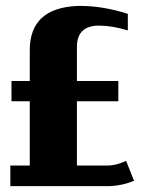

<svg xmlns="http://www.w3.org/2000/svg" viewBox="-20 -632 490 652"><path d="M15.1 0V-69.8H81.1V-288.1H19V-356.9H81.1V-461.9Q81.1 -604.5 242.2 -611.8H255.9Q329.1 -611.8 414.1 -585V-528.8Q359.4 -544.9 318.8 -544.9H308.1Q241.2 -540.5 241.2 -473.1V-356.9H381.8V-288.1H241.2V-69.8H345.2Q375 -69.8 408.2 -85.9L435.1 -18.1Q395 -1.5 354 0Z"/></svg>

Font: Wesal
Style: Regular
Weight: 900
Designer: Ahmed zaza
Foundry: Ahmed zaza
Version: Version 2.01